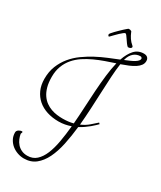

<svg xmlns="http://www.w3.org/2000/svg" viewBox="-232 -862 918 1097"><g transform="rotate(30 227.0 -313.5)"><path d="M40 44.9Q42.5 60.1 49.1 75.7Q55.7 91.3 66.9 104.2Q78.1 117.2 95 125.5Q111.8 133.8 134.8 133.8Q169.9 133.8 193.6 112.3Q217.3 90.8 232.7 53.7Q248 16.6 256.8 -33Q265.6 -82.5 271 -139.2Q252.9 -132.8 232.9 -128.9Q212.9 -125 190.9 -125Q149.9 -125 114.7 -136.2Q79.6 -147.5 54.2 -169.4Q28.8 -191.4 14.4 -223.4Q0 -255.4 0 -296.9Q0 -343.8 15.1 -381.6Q30.3 -419.4 55.4 -450Q80.6 -480.5 113.5 -504.2Q146.5 -527.8 182.1 -546.9Q217.8 -565.9 253.7 -580.6Q289.6 -595.2 320.8 -607.9Q335.9 -652.3 359.9 -678.7Q383.8 -705.1 421.9 -705.1Q425.8 -705.1 431.2 -704.1Q436.5 -703.1 441.7 -700Q446.8 -696.8 450.4 -690.7Q454.1 -684.6 454.1 -674.8Q454.1 -658.7 444.8 -646Q435.5 -633.3 419.4 -622.8Q403.3 -612.3 381.3 -603Q359.4 -593.8 334 -585Q328.1 -544.9 325.2 -495.6Q322.3 -446.3 320.1 -392.3Q317.9 -338.4 314.9 -281.7Q312 -225.1 307.1 -170.9Q337.9 -184.6 358.4 -202.6Q378.9 -220.7 396 -235.8L402.8 -229Q397 -223.1 387.9 -214.4Q378.9 -205.6 366.5 -195.3Q354 -185.1 338.6 -174.1Q323.2 -163.1 305.2 -153.8Q298.3 -90.3 286.4 -33.9Q274.4 22.5 253.7 64.9Q232.9 107.4 201.7 132.3Q170.4 157.2 125 157.2Q104 157.2 83 149.9Q62 142.6 45.4 129.2Q28.8 115.7 18.3 96.4Q7.8 77.1 7.8 53.2Q7.8 47.4 10.7 42.7Q13.7 38.1 18.3 34.9Q22.9 31.7 28.6 29.8Q34.2 27.8 40 27.8Q43.9 27.8 43.9 32.2Q43.9 34.7 42 37.8Q40 41 40 44.9ZM203.1 -150.9Q242.2 -150.9 272.9 -159.2Q277.3 -212.4 280 -269Q282.7 -325.7 286.4 -380.4Q290 -435.1 295.9 -485.6Q301.8 -536.1 312 -578.1Q281.2 -567.9 248.5 -556.4Q215.8 -544.9 184.6 -530.5Q153.3 -516.1 125.2 -497.6Q97.2 -479 76.2 -454.6Q55.2 -430.2 43 -398.7Q30.8 -367.2 30.8 -327.1Q30.8 -289.1 38.6 -261.2Q46.4 -233.4 59.8 -213.9Q73.2 -194.3 90.6 -181.9Q107.9 -169.4 127.2 -162.6Q146.5 -155.8 166 -153.3Q185.5 -150.9 203.1 -150.9ZM411.1 -682.1Q399.9 -682.1 389.2 -678.5Q378.4 -674.8 368.9 -667Q359.4 -659.2 351.8 -646.7Q344.2 -634.3 339.8 -616.2Q357.9 -623.5 373.3 -630.4Q388.7 -637.2 399.7 -644Q410.6 -650.9 416.7 -657.7Q422.9 -664.6 422.9 -671.9Q422.9 -674.8 419.9 -678.5Q417 -682.1 411.1 -682.1ZM201.2 -690.9Q199.2 -689 198.2 -689Q195.3 -689 193.1 -692.6Q190.9 -696.3 190.9 -700.2Q190.9 -702.6 196.8 -710Q202.6 -717.3 211.7 -726.6Q220.7 -735.8 231.2 -746.1Q241.7 -756.3 251 -764.9Q260.3 -773.4 266.8 -778.8Q273.4 -784.2 274.9 -784.2Q275.9 -784.2 279.3 -784.2Q282.7 -784.2 286.4 -783.2Q290 -782.2 293.2 -779.8Q296.4 -777.3 296.9 -772.9Q303.7 -756.3 314.2 -740.5Q324.7 -724.6 341.3 -710.9Q342.8 -709.5 344 -707.5Q345.2 -705.6 345.2 -704.1Q345.2 -698.7 338.9 -694.8Q332.5 -690.9 322.3 -690.9Q314.5 -697.3 306.9 -707.8Q299.3 -718.3 292.7 -728.3Q286.1 -738.3 280.5 -745.6Q274.9 -752.9 271 -752.9Q267.1 -752.9 259 -746.6Q251 -740.2 241 -731Q231 -721.7 220.5 -710.7Q210 -699.7 201.2 -690.9Z"/></g></svg>

Font: Stalemate
Style: Regular
Weight: 400
Designer: Astigmatic (AOETI)
Foundry: Astigmatic (AOETI)
Version: Version 001.000